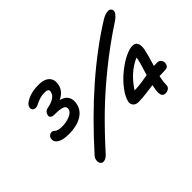

<svg xmlns="http://www.w3.org/2000/svg" viewBox="-129 -1062 1430 1430"><g transform="rotate(-45 586.0 -346.5)"><path d="M279.8 39.1Q265.1 39.1 256.3 26.6Q247.6 14.2 249.3 -4.6Q251 -23.4 264.2 -39.1Q649.9 -470.2 1026.9 -706.1Q1068.4 -731.9 1098.1 -731.9Q1116.2 -731.9 1125 -717.3Q1138.7 -693.8 1106.4 -662.1Q1094.7 -650.9 1077.1 -639.2Q927.7 -541.5 792.7 -432.1Q657.7 -322.8 551 -219Q444.3 -115.2 332 9.8Q305.7 39.1 279.8 39.1ZM245.1 -288.1Q179.2 -288.1 148.9 -308.3Q118.7 -328.6 125 -360.8Q127.4 -372.6 137.9 -381.8Q148.4 -391.1 164.1 -391.1Q171.4 -391.1 177.7 -387Q184.1 -382.8 189.5 -377.4Q194.8 -372.1 209.5 -367.9Q224.1 -363.8 246.1 -363.8Q293.9 -363.8 331.1 -380.4Q368.2 -397 373 -422.9Q377.9 -448.2 352.3 -458Q326.7 -467.8 271 -467.8Q248.5 -467.8 238.3 -476.1Q228 -484.4 231 -500Q238.8 -532.7 269 -538.1Q310.1 -544.9 337.4 -562.3Q364.7 -579.6 370.1 -606.9Q373.5 -624 363.8 -630.1Q354 -636.2 335.9 -636.2Q303.2 -636.2 278.1 -627.4Q252.9 -618.7 236.3 -609.9Q219.7 -601.1 208 -601.1Q190.9 -601.1 181.9 -611.8Q172.9 -622.6 175.8 -637.2Q181.6 -666 229.5 -687.5Q277.3 -709 341.8 -709Q403.8 -709 430.9 -679.9Q458 -650.9 448.2 -606Q438 -546.9 374 -517.1Q418.5 -504.9 435.1 -476.3Q451.7 -447.8 442.9 -407.2Q431.6 -350.1 378.4 -319.1Q325.2 -288.1 245.1 -288.1ZM965.8 5.9Q940.9 5.9 934.1 -17.1Q927.2 -40 938 -91.8Q938.5 -94.2 939.5 -99.4Q940.4 -104.5 940.9 -106.9Q927.2 -105.5 900.6 -101.8Q874 -98.1 858.4 -96.2Q842.8 -94.2 820.1 -92.5Q797.4 -90.8 777.8 -90.8Q751 -90.8 736.6 -107.2Q722.2 -123.5 726.1 -146Q734.4 -187 771 -235.8Q811.5 -290.5 866.5 -334.2Q921.4 -377.9 967 -398.9Q1012.7 -419.9 1041 -419.9Q1072.8 -419.9 1083.3 -396.7Q1093.8 -373.5 1085.9 -334Q1077.1 -289.6 1049.8 -200.2Q1055.2 -200.2 1066.4 -200.7Q1077.6 -201.2 1084 -201.2Q1105 -201.2 1116.5 -185.8Q1127.9 -170.4 1124 -149.9Q1119.1 -119.1 1085 -119.1Q1064 -119.1 1025.9 -117.2Q1024.9 -112.3 1022.9 -102.1Q1021 -91.8 1020 -86.9Q1016.6 -69.8 1015.9 -51Q1015.1 -32.2 1014.2 -25.9Q1011.2 -11.2 998 -2.7Q984.9 5.9 965.8 5.9ZM1000 -319.8Q1002 -331.5 1002 -335.9Q894 -289.6 818.8 -172.9H821.8Q837.9 -172.9 857.9 -174.8Q877.9 -176.8 888.9 -178.2Q899.9 -179.7 928 -184.3Q956.1 -189 962.9 -189.9Q966.3 -201.7 973.1 -223.9Q980 -246.1 983.9 -258.8Q987.8 -271.5 992.4 -288.8Q997.1 -306.2 1000 -319.8Z"/></g></svg>

Font: Shantell Sans Normal
Style: Italic
Weight: 400
Italic angle: -11.31°
Designer: Stephen Nixon, Anya Danilova, Shantell Martin
Foundry: Arrow Type
Version: Version 1.006;[559af2be0]